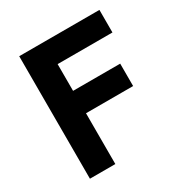

<svg xmlns="http://www.w3.org/2000/svg" viewBox="-170 -864 950 995"><g transform="rotate(-30 305.5 -366.5)"><path d="M235 -304V0H83V-733H563V-598H235V-438H517V-304Z"/></g></svg>

Font: IBM Plex Sans JP
Style: Bold
Weight: 700
Designer: Mike Abbink; Paul van der Laan; Pieter van Rosmalen; Wujin Sim; Yejin Wi; Jinhee Kim; Boomi Park; Yona Kim; Kichan Ma
Foundry: Sandoll Inc.
Version: Version 1.001